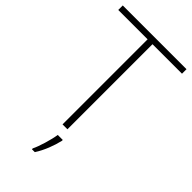

<svg xmlns="http://www.w3.org/2000/svg" viewBox="-283 -787 1082 1082"><g transform="rotate(45 257.5 -246.5)"><path d="M277 0V-678H512V-714H4V-678H238V0ZM301 68V61H261C255 104 231 183 215 214V221H238C268 175 290 116 301 68Z"/></g></svg>

Font: Noto Sans Arabic ExtLt
Style: Regular
Weight: 200
Designer: Monotype Design Team, Nadine Chahine, Nizar Qandah and Khaled Hosny
Foundry: Monotype Imaging Inc.
Version: Version 2.012